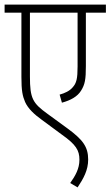

<svg xmlns="http://www.w3.org/2000/svg" viewBox="-20 -642 480 834"><path d="M440 -587V-622H0V-587H73V-308C73 -247 78 -225 89 -199C102 -170 129 -145 161 -122L249 -57C310 -14 325 11 325 52C325 91 307 122 285 153L317 172C343 133 363 97 363 51C363 -5 339 -36 272 -85L187 -147C122 -194 110 -214 110 -310V-587H317V-353C317 -300 312 -281 296 -263C283 -247 261 -237 239 -231L249 -196C286 -206 316 -222 332 -248C349 -275 353 -297 353 -355V-587Z"/></svg>

Font: Noto Sans Condensed ExtraLight
Style: Regular
Weight: 200
Width: 3
Designer: Monotype Design Team
Foundry: Monotype Imaging Inc.
Version: Version 2.013